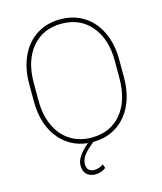

<svg xmlns="http://www.w3.org/2000/svg" viewBox="-131 -816 929 1104"><g transform="rotate(-15 333.0 -264.0)"><path d="M601.1 -302.2Q601.1 -210 568.1 -138.9Q535.2 -67.9 474.1 -29.1Q413.1 9.8 333.5 9.8Q213.4 9.8 139.2 -75.7Q64.9 -161.1 64.9 -306.2V-408.7Q64.9 -500.5 97.9 -571.8Q130.9 -643.1 192.1 -681.9Q253.4 -720.7 332.5 -720.7Q412.1 -720.7 473.4 -681.9Q534.7 -643.1 567.9 -571.5Q601.1 -500 601.1 -408.7ZM574.7 -409.7Q574.7 -538.6 509.3 -616.5Q443.8 -694.3 332.5 -694.3Q222.7 -694.3 157.2 -616.9Q91.8 -539.6 91.8 -406.2V-302.2Q91.8 -217.3 121.3 -152.1Q150.9 -86.9 205.6 -51.8Q260.3 -16.6 333.5 -16.6Q444.8 -16.6 509.8 -94.2Q574.7 -171.9 574.7 -306.2ZM346.7 0.5Q292 43 273.4 69.1Q254.9 95.2 254.9 120.6Q254.9 167 300.3 167Q328.1 167 354 148.4L361.8 171.9Q334.5 193.4 300.3 193.4Q267.6 193.4 248 175.5Q228.5 157.7 228.5 120.6Q228.5 63.5 325.7 -9.3Z"/></g></svg>

Font: Roboto Thin
Style: Regular
Weight: 250
Designer: Google
Version: Version 2.134; 2016